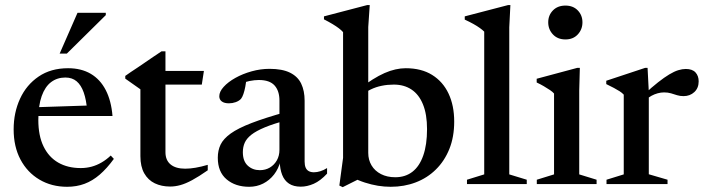

<svg xmlns="http://www.w3.org/2000/svg" viewBox="-20 -742 2844 774"><path d="M254.5 -467Q307.5 -467 345.8 -444.5Q384 -422 406.2 -379Q428.5 -336 433.5 -274.5H116.5L117 -309.5L377.5 -318L331.5 -295.5Q328 -339.5 317.5 -369.2Q307 -399 289 -414.2Q271 -429.5 243.5 -429.5Q210.5 -429.5 186 -411Q161.5 -392.5 148 -354.5Q134.5 -316.5 134.5 -258.5Q134.5 -195 155.5 -151.8Q176.5 -108.5 214.8 -86.5Q253 -64.5 305.5 -64.5Q328 -64.5 348.8 -70Q369.5 -75.5 389 -86.8Q408.5 -98 426.5 -115L439 -101.5Q411 -63 382 -38Q353 -13 320.8 -1Q288.5 11 250.5 11Q188 11 139 -18Q90 -47 62.5 -99Q35 -151 35 -220.5Q35 -288 60.8 -344Q86.5 -400 135.8 -433.5Q185 -467 254.5 -467ZM220.5 -526 292.5 -690.5H406.5V-681L249.5 -526Z M647 -128.5Q647 -96 667.8 -79Q688.5 -62 726.5 -62Q746 -62 768 -65.8Q790 -69.5 817.5 -77.5V-55.5Q781 -30 754.5 -15.8Q728 -1.5 707 4.2Q686 10 666 10Q631 10 604 -3Q577 -16 561.5 -43.2Q546 -70.5 546 -112.5V-382L485 -425V-436Q494.5 -443 507.2 -451.5Q520 -460 534.8 -469.8Q549.5 -479.5 565.2 -490.5Q581 -501.5 597.8 -512.8Q614.5 -524 631 -535H647V-441ZM608 -401V-456H802L793.5 -401Z M1134.5 -291 1140 -258.5Q1083.5 -243.5 1048 -228.8Q1012.5 -214 993.2 -198.8Q974 -183.5 966.5 -166.5Q959 -149.5 959 -128.5Q959 -92.5 978.8 -74.2Q998.5 -56 1027.5 -56Q1050 -56 1067.8 -66.5Q1085.5 -77 1096 -95.5Q1106.5 -114 1106.5 -138V-337Q1106.5 -375.5 1086.8 -397.5Q1067 -419.5 1023.5 -419.5Q1006 -419.5 986 -415.5Q966 -411.5 950.5 -404L974 -429.5Q972 -409.5 968.8 -392.2Q965.5 -375 961.2 -362.8Q957 -350.5 951.5 -343.5Q943.5 -335 930.2 -330.2Q917 -325.5 903 -325.5Q884.5 -325.5 874.2 -333Q864 -340.5 864 -354Q864 -372.5 881.8 -392Q899.5 -411.5 929 -428Q958.5 -444.5 994.5 -454.5Q1030.5 -464.5 1066.5 -464.5Q1118 -464.5 1149.2 -449Q1180.5 -433.5 1194.2 -404.8Q1208 -376 1208 -336V-90.5Q1208 -76 1212.2 -66.2Q1216.5 -56.5 1225 -52Q1233.5 -47.5 1245.5 -47.5Q1258 -47.5 1271.5 -51.8Q1285 -56 1298.5 -64.5V-42Q1271.5 -13 1244.8 -1.2Q1218 10.5 1192.5 10.5Q1163.5 10.5 1145 -1.8Q1126.5 -14 1117.5 -37Q1108.5 -60 1107.5 -91.5L1111 -94Q1103 -62 1084.8 -38.5Q1066.5 -15 1040.8 -2Q1015 11 984.5 11Q929 11 893.5 -19Q858 -49 858 -106Q858 -135.5 869.2 -159Q880.5 -182.5 910 -203.8Q939.5 -225 994 -246Q1048.5 -267 1134.5 -291Z M1396 -29 1451.5 -32.5 1361.5 12.5 1348 6 1363 -105.5V-612.5Q1356.5 -620 1346 -628Q1335.5 -636 1320.5 -645Q1305.5 -654 1286 -664V-676L1460 -721.5H1470.5L1464.5 -633V-125.5Q1464.5 -97.5 1477.8 -75.2Q1491 -53 1515.8 -40.2Q1540.5 -27.5 1573.5 -27.5Q1614 -27.5 1642.5 -49.5Q1671 -71.5 1686.2 -115Q1701.5 -158.5 1701.5 -221.5Q1701.5 -281 1685.2 -321Q1669 -361 1639 -381Q1609 -401 1567.5 -401Q1542 -401 1518.8 -396.2Q1495.5 -391.5 1474.8 -381.5Q1454 -371.5 1435 -355L1427.5 -383Q1456.5 -405.5 1482 -421.5Q1507.5 -437.5 1530.2 -447.5Q1553 -457.5 1574.2 -462.2Q1595.5 -467 1615.5 -467Q1678.5 -467 1722 -440Q1765.5 -413 1788.2 -364.8Q1811 -316.5 1811 -252Q1811 -190 1791.5 -141.5Q1772 -93 1737.2 -58.8Q1702.5 -24.5 1656 -6.8Q1609.5 11 1555 11Q1529.5 11 1503.5 6.8Q1477.5 2.5 1451 -6Q1424.5 -14.5 1396 -29Z M2033 -39 2103.5 -17.5V0H1862.5V-17.5L1932 -39V-614.5Q1925 -621.5 1914.2 -629.2Q1903.5 -637 1888.2 -645.5Q1873 -654 1853.5 -663V-676L2028 -721.5H2037.5L2033 -632Z M2259.5 -583Q2228 -583 2209 -603.2Q2190 -623.5 2190 -652Q2190 -680.5 2209 -700Q2228 -719.5 2259.5 -719.5Q2290.5 -719.5 2309.2 -700Q2328 -680.5 2328 -652Q2328 -623.5 2309.2 -603.2Q2290.5 -583 2259.5 -583ZM2317.5 -468.5 2315 -376.5V-39L2385 -17.5V0H2144V-17.5L2213.5 -39V-365Q2208 -371.5 2197 -379Q2186 -386.5 2172.2 -394.5Q2158.5 -402.5 2143.5 -409.5V-424.5L2307.5 -468.5Z M2744.5 -464Q2771 -464 2783.8 -450Q2796.5 -436 2796.5 -414Q2796.5 -387 2779 -370.8Q2761.5 -354.5 2735.5 -354.5Q2721.5 -354.5 2709.5 -358.2Q2697.5 -362 2685 -365.8Q2672.5 -369.5 2657 -369.5Q2644.5 -369.5 2631.5 -366Q2618.5 -362.5 2606.2 -355.8Q2594 -349 2583 -339.5L2575.5 -360.5Q2607.5 -390.5 2632.8 -410.2Q2658 -430 2678 -442Q2698 -454 2714.2 -459Q2730.5 -464 2744.5 -464ZM2595.5 -372V-39.5L2671 -17.5V0H2425V-17.5L2494.5 -39V-360.5Q2487.5 -368 2477.8 -374.2Q2468 -380.5 2454.8 -387.5Q2441.5 -394.5 2424 -403V-416.5L2581 -468.5H2590.5Z"/></svg>

Font: Newsreader 36pt Medium
Style: Regular
Weight: 500
Designer: Hugues Gentile
Foundry: Production Type
Version: Version 1.003